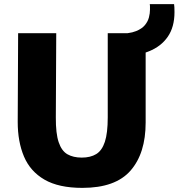

<svg xmlns="http://www.w3.org/2000/svg" viewBox="-20 -904 867 932"><path d="M380 8Q265 8 196 -32Q127 -72 96.5 -144Q66 -216 66 -312L68 -743H253L251 -334Q250.5 -256 264.8 -213.8Q279 -171.5 307.2 -155.2Q335.5 -139 377 -139Q419 -139 447 -156Q475 -173 489 -215.5Q503 -258 503 -334V-743H600Q623.5 -746 640.5 -753Q669 -764.5 683.5 -782.2Q698 -800 703 -819.8Q708 -839.5 708 -856V-875Q708 -881 707 -884H825Q826 -878 826.5 -868.2Q827 -858.5 827 -845Q827 -773 794.5 -725.8Q762 -678.5 703 -655Q695 -651.5 687 -649V-309Q687 -160 613.8 -76Q540.5 8 380 8Z"/></svg>

Font: Koeln Type Sans ExtraBold
Style: Regular
Weight: 800
Designer: Eben Sorkin
Foundry: Eben Sorkin
Version: Version 2.001